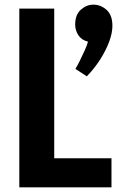

<svg xmlns="http://www.w3.org/2000/svg" viewBox="-20 -805 510 825"><path d="M353 -477 304 -509Q311 -520 322.5 -543Q334 -566 344.5 -589.5Q355 -613 358 -626Q330 -633 316.5 -654Q303 -675 303 -699Q303 -742 327.5 -763.5Q352 -785 381 -785Q413 -785 438 -762.5Q463 -740 463 -694Q463 -663 449 -625.5Q435 -588 410.5 -549.5Q386 -511 353 -477ZM190 -125H459V0H63V-768H213V-102Z"/></svg>

Font: Yaldevi
Style: Bold
Weight: 700
Designer: Sol Matas, Rajitha Manaperi, Kosala Senevirathne
Foundry: Mooniak
Version: Version 1.100